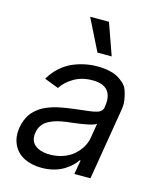

<svg xmlns="http://www.w3.org/2000/svg" viewBox="-118 -868 800 965"><g transform="rotate(15 282.0 -385.5)"><path d="M190.3 12.8Q138.1 12.8 99.4 -6.6Q60.7 -25.9 41.9 -64.5Q23.1 -103 31.2 -154.8Q34.8 -175.1 41.7 -192.8Q48.7 -210.6 57.7 -224.1Q66.8 -237.6 79.5 -249.1Q92.3 -260.7 105.1 -269Q117.9 -277.3 134.8 -284.3Q151.6 -291.2 166.5 -295.8Q181.5 -300.4 200.6 -304.3Q219.8 -308.2 235.1 -310.5Q250.4 -312.9 269.9 -315.3Q283.7 -317.1 301.1 -319.1Q318.5 -321 328.7 -322.3Q338.8 -323.5 351.6 -325.1Q364.3 -326.7 371.4 -328.3Q378.6 -329.9 386.9 -332.2Q395.2 -334.5 399.9 -337.4Q404.5 -340.2 408.9 -344.3Q413.4 -348.4 415.7 -353.3Q418 -358.3 419 -365.1V-367.9Q427.9 -421.2 404.8 -449.9Q381.7 -478.7 325.3 -478.7Q270.2 -478.7 229.2 -454.5Q188.2 -430.4 166.2 -396.3L92.3 -424.7Q113.3 -460.6 142.4 -486.5Q171.5 -512.4 203.8 -526.3Q236.2 -540.1 267.8 -546.3Q299.4 -552.6 332.4 -552.6Q349.4 -552.6 365.1 -551Q380.7 -549.4 401.3 -544.6Q421.9 -539.8 437.1 -531.1Q452.4 -522.4 468.8 -508.2Q485.1 -494 492.5 -473.5Q500 -453.1 504.6 -424.7Q509.2 -396.3 501.4 -359.4L441.8 0H358L370.7 -73.9H366.5Q356.9 -59.3 342.2 -45.1Q327.4 -30.9 305.9 -17.4Q284.4 -3.9 254.3 4.4Q224.1 12.8 190.3 12.8ZM214.5 -62.5Q250.4 -62.5 282.1 -73.9Q313.9 -85.2 335.9 -104.4Q358 -123.6 372.2 -147.5Q386.4 -171.5 390.6 -197.4L403.4 -274.1Q400.6 -271.3 395.2 -268.6Q389.9 -266 381.6 -263.7Q373.2 -261.4 365.2 -259.4Q357.2 -257.5 345.5 -255.5Q333.8 -253.6 325.6 -252.1Q317.5 -250.7 304.5 -249.1Q291.5 -247.5 285.7 -246.6Q279.8 -245.7 267.9 -244.5Q256 -243.3 254.3 -242.9Q226.6 -239.3 205.3 -233.7Q183.9 -228 163.9 -217.7Q143.8 -207.4 131.2 -190.5Q118.6 -173.7 115.1 -150.6Q108 -108 135.3 -85.2Q162.6 -62.5 214.5 -62.5ZM312.5 -619.3 230.1 -784.1H328.1L386.4 -619.3Z"/></g></svg>

Font: Karasuma Gothic
Style: Italic
Weight: 400
Italic angle: -9.39999°
Designer: Rasmus Andersson / Ryoko Nishizuka
Foundry: Genbu
Version: Version 1.00